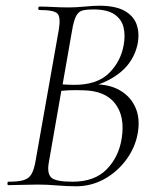

<svg xmlns="http://www.w3.org/2000/svg" viewBox="-20 -648 551 672"><path d="M297 -344 309 -353Q365 -353 402 -330.5Q439 -308 455 -269.5Q471 -231 462 -181Q453 -131 421.5 -88.5Q390 -46 344.5 -21Q299 4 246 4Q216 4 180 1Q144 -2 113 -2Q84 -2 56.5 -1Q29 0 9 0Q6 0 6 -6Q6 -12 9 -12Q44 -12 62.5 -17.5Q81 -23 90 -38.5Q99 -54 104 -82L186 -545Q193 -588 181 -600.5Q169 -613 118 -613Q114 -613 114 -619Q114 -625 118 -625Q140 -625 166.5 -623.5Q193 -622 221 -622Q245 -622 276.5 -625Q308 -628 327 -628Q385 -628 417 -609.5Q449 -591 459 -560Q469 -529 461 -491Q448 -435 405 -398Q362 -361 297 -344ZM306 -615Q284 -615 269.5 -611.5Q255 -608 246.5 -592Q238 -576 232 -540L198 -346L172 -354Q201 -352 219.5 -351.5Q238 -351 240 -351Q320 -351 361.5 -392Q403 -433 413 -491Q419 -524 412.5 -552Q406 -580 381 -597.5Q356 -615 306 -615ZM234 -12Q311 -12 353.5 -55.5Q396 -99 406 -164Q418 -240 383 -285.5Q348 -331 270 -332Q244 -333 220 -332Q196 -331 171 -327L196 -338L151 -80Q144 -42 159 -27Q174 -12 234 -12ZM172 -354Z"/></svg>

Font: Cormorant Light Light
Style: Italic
Weight: 300
Italic angle: -10°
Version: Version 4.000